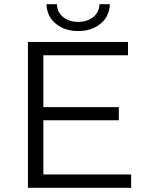

<svg xmlns="http://www.w3.org/2000/svg" viewBox="-20 -901 709 921"><path d="M609 -64V0H114V-700H594V-636H188V-387H550V-324H188V-64ZM203 -881H253Q254 -842 283 -819Q312 -796 355 -796Q398 -796 427 -819Q456 -842 457 -881H507Q505 -822 462 -787Q419 -752 355 -752Q291 -752 248 -787Q205 -822 203 -881Z"/></svg>

Font: Idrija
Style: Regular
Weight: 400
Designer: Julieta Ulanovsky
Foundry: Julieta Ulanovsky
Version: Version 7.200